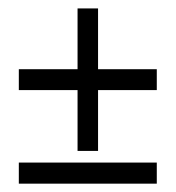

<svg xmlns="http://www.w3.org/2000/svg" viewBox="-20 -546 419 458"><path d="M24.9 -331.1V-380.9H165V-525.9H213.9V-380.9H354V-331.1H213.9V-186H165V-331.1ZM24.9 -158.2H354V-107.9H24.9Z"/></svg>

Font: Moniqa Black Paragraph
Style: Regular
Weight: 900
Designer: Rajesh Rajput
Foundry: Rajesh Rajput
Version: Version 1.000